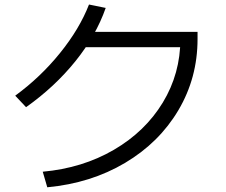

<svg xmlns="http://www.w3.org/2000/svg" viewBox="-20 -795 978 831"><path d="M760.7 -626 792 -590.8H328.1V-657.2H835V-626Q835 -458 752 -317.9Q668.9 -177.7 521 -89.8Q373 -2 184.6 15.6L165 -51.8Q336.9 -67.4 472.7 -146.5Q608.4 -225.6 684.6 -351.1Q760.7 -476.6 760.7 -626ZM365.2 -775.4 437.5 -760.7Q395.5 -640.6 306.2 -529.8Q216.8 -418.9 92.8 -331.1L45.9 -380.9Q155.3 -460.9 239.7 -565.4Q324.2 -669.9 365.2 -775.4Z"/></svg>

Font: WEMIX Pretendard Variable
Style: Regular
Weight: 400
Designer: Base glyphs from Inter by Rasmus Andersson; Hangeul glyphs from Noto Sans CJK(Source Han Sans) by Jang Soo-young and Kan
Foundry: Kil Hyung-jin
Version: Version 1.000;Glyphs 3.2 (3208)